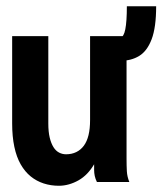

<svg xmlns="http://www.w3.org/2000/svg" viewBox="-20 -584 540 616"><path d="M169 12Q143 12 120 4.5Q97 -3 78.5 -18Q60 -33 46.5 -56.5Q33 -80 26 -113Q19 -146 19 -188V-468H135V-188Q135 -161 139.5 -142.5Q144 -124 151.5 -112Q159 -100 169.5 -94.5Q180 -89 192 -89Q210 -89 224.5 -96Q239 -103 249 -116.5Q259 -130 264 -150.5Q269 -171 269 -199V-468H386V-75Q386 -52 387 -34.5Q388 -17 395 0H291Q286 -10 284 -19.5Q282 -29 282 -38.5Q282 -48 282 -57Q272 -40 259.5 -27Q247 -14 232 -5.5Q217 3 201 7.5Q185 12 169 12ZM481 -564Q481 -496 466.5 -458Q452 -420 426.5 -404.5Q401 -389 367 -389V-465Q377 -465 382 -490Q387 -515 387 -564Z"/></svg>

Font: Inconsolata ExtraBold
Style: Regular
Weight: 800
Designer: Raph Levien, Cyreal, Brenton Simpson
Foundry: Raph Levien, Cyreal, Google
Version: Version 3.001